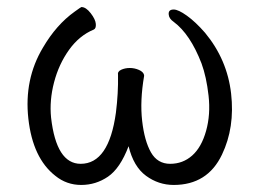

<svg xmlns="http://www.w3.org/2000/svg" viewBox="-20 -507 727 545"><path d="M125 -173Q140 -42 209 -42Q289 -42 309 -187Q316 -243 315 -294Q313 -304 324 -309Q335 -314 348.5 -314Q362 -314 374.5 -308.5Q387 -303 389 -294V-291Q377 -221 383.5 -164Q390 -107 408.5 -74.5Q427 -42 463 -42Q499 -42 525.5 -65.5Q552 -89 565 -135.5Q578 -182 572 -235.5Q566 -289 552 -327Q520 -410 473 -445Q460 -454 459 -465Q457 -480 473 -480Q486 -480 510.5 -462.5Q535 -445 562 -414Q625 -338 636 -241.5Q647 -145 610 -68Q569 18 473 18Q430 18 394.5 -8Q359 -34 345 -92Q321 -29 286.5 -5.5Q252 18 210.5 18Q169 18 137 -8Q73 -58 60.5 -170Q48 -282 102 -372Q140 -437 192 -474Q210 -487 211 -487Q224 -487 237.5 -469.5Q251 -452 252 -439Q253 -426 246 -423Q205 -406 176 -365.5Q147 -325 133.5 -273.5Q120 -222 125 -173Z"/></svg>

Font: ToneOZ-Pinyin-WenKai-Regular
Style: Regular
Weight: 400
Designer: Fontworks Inc.
Foundry: ToneOZ
Version: Version 0.240331